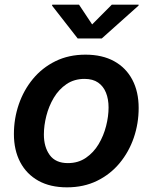

<svg xmlns="http://www.w3.org/2000/svg" viewBox="-20 -785 649 816"><path d="M264.6 11.2Q193.4 11.2 143.1 -16.8Q92.8 -44.9 65.9 -95.9Q39.1 -147 39.1 -215.3Q39.1 -280.8 59.8 -341.3Q80.6 -401.9 119.9 -449.5Q159.2 -497.1 215.6 -524.9Q272 -552.7 343.3 -552.7Q414.6 -552.7 465.1 -524.9Q515.6 -497.1 542.5 -446Q569.3 -395 569.3 -326.2Q569.3 -260.3 548.6 -199.7Q527.8 -139.2 488.3 -91.6Q448.7 -43.9 392.3 -16.4Q335.9 11.2 264.6 11.2ZM268.6 -91.8Q312.5 -91.8 345.2 -114.3Q377.9 -136.7 399.2 -172.4Q420.4 -208 430.9 -249.3Q441.4 -290.5 441.4 -328.1Q441.4 -363.8 430.4 -391.1Q419.4 -418.5 397 -434.1Q374.5 -449.7 339.4 -449.7Q295.4 -449.7 262.7 -427.5Q230 -405.3 208.7 -369.6Q187.5 -334 177 -292.7Q166.5 -251.5 166.5 -213.4Q166.5 -160.2 191.4 -126Q216.3 -91.8 268.6 -91.8ZM315.9 -765.1 371.6 -681.2 455.1 -765.1H569.3L568.8 -761.2L412.6 -621.6H310.1L201.2 -761.2L202.1 -765.1Z"/></svg>

Font: Inter SemiBold
Style: Italic
Weight: 600
Italic angle: -9.3988°
Designer: Rasmus Andersson
Foundry: rsms
Version: Version 4.001;git-66647c0bb